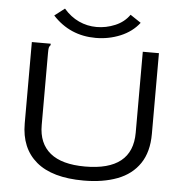

<svg xmlns="http://www.w3.org/2000/svg" viewBox="-55 -848 861 912"><g transform="rotate(5 375.0 -392.0)"><path d="M377 11Q227 11 151 -53Q75 -117 75 -235V-623H165V-616Q159 -610 157.5 -603Q156 -596 156 -579V-234Q156 -147 211.5 -101.5Q267 -56 378 -56Q604 -56 604 -237V-623H681V-238Q681 -152 643.5 -96.5Q606 -41 537.5 -15Q469 11 377 11ZM531 -793 582 -759Q548 -715 492.5 -692Q437 -669 375 -669Q252 -669 170 -758L218 -795Q250 -758 290 -739.5Q330 -721 375 -721Q420 -721 463 -739Q506 -757 531 -793Z"/></g></svg>

Font: Inconsolata ExtraExpanded
Style: Regular
Weight: 400
Width: 8
Monospace: yes
Designer: Raph Levien, Cyreal, Brenton Simpson
Foundry: Raph Levien, Cyreal, Google
Version: Version 3.001; ttfautohint (v1.8.2.53-6de2)